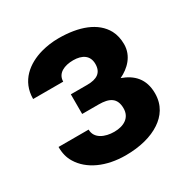

<svg xmlns="http://www.w3.org/2000/svg" viewBox="-131 -653 761 779"><g transform="rotate(-30 249.5 -264.0)"><path d="M22 -156C22 -127 28 -103 41 -82C76 -24 150 10 242 10C309 10 366 -5 406 -32C442 -56 470 -93 470 -149C470 -217 433 -253 380 -272C422 -292 461 -329 461 -384C461 -409 456 -431 446 -450C413 -511 337 -538 242 -538C213 -538 186 -534 160 -527C92 -508 30 -461 30 -376H171C171 -415 208 -431 249 -431C291 -431 320 -413 320 -373C320 -332 294 -316 249 -316H172V-224H249C299 -224 329 -209 329 -160C329 -116 294 -96 249 -96C206 -96 163 -114 163 -156Z"/></g></svg>

Font: Asimov Pro
Style: Bd
Weight: 700
Designer: Google
Version: Version 2.000980; 2014